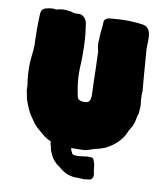

<svg xmlns="http://www.w3.org/2000/svg" viewBox="-105 -908 1033 1187"><g transform="rotate(10 411.5 -314.5)"><path d="M207 -35.6C181.6 -56.6 165 -71.8 156.7 -80.1C148.4 -88.4 140.6 -97.7 134.3 -108.4C129.9 -114.7 125.5 -121.1 121.1 -127C104 -148.9 87.4 -184.6 70.8 -233.4C67.4 -252.4 63.5 -272 59.1 -291C59.1 -291 59.6 -299.3 59.6 -299.3C59.6 -315.4 57.6 -331.1 54.2 -346.2C50.8 -375 48.8 -403.3 48.8 -432.1C48.8 -462.9 51.8 -499.5 57.1 -542C58.1 -553.2 58.6 -564 58.6 -573.7C58.6 -583.5 58.1 -593.3 57.1 -603C56.6 -625 56.2 -651.4 56.2 -681.2C56.2 -711.9 57.1 -742.2 58.6 -772.5C61 -791 70.8 -802.7 87.9 -807.1C104.5 -811.5 119.6 -814 132.8 -814C139.2 -814 145 -813 151.4 -811.5C170.9 -816.9 186 -819.3 196.8 -819.3C209 -819.3 223.6 -818.4 241.2 -815.9C255.9 -810.5 267.6 -808.1 276.4 -808.1C276.4 -808.1 297.4 -809.6 297.4 -809.6C308.6 -809.6 318.8 -805.2 328.1 -795.9C338.9 -785.6 345.2 -772.9 347.7 -758.3C348.6 -749 350.1 -739.7 351.6 -730C358.4 -687.5 361.8 -634.3 361.8 -570.3C361.8 -535.6 361.3 -510.7 359.9 -494.6C359.4 -481.4 358.9 -468.3 358.9 -455.1C358.9 -408.7 365.2 -357.9 377.4 -302.7C381.3 -286.6 396 -278.8 421.9 -278.8C438 -278.8 448.7 -283.2 454.1 -292.5C459 -300.3 461.4 -314 461.4 -333C461.4 -333 459 -390.1 459 -390.1C457.5 -462.4 455.6 -532.2 452.6 -600.1C447.3 -621.1 444.3 -640.6 444.3 -657.7C444.3 -665 444.8 -671.9 445.8 -678.2C445.8 -697.8 447.3 -717.8 449.7 -737.8C452.1 -752 453.6 -769.5 453.6 -791.5C459 -806.6 472.7 -814.9 493.7 -815.4C533.2 -818.8 563.5 -820.8 584 -820.8C622.1 -820.8 659.7 -818.4 696.8 -813C711.9 -810.1 723.6 -803.2 731.4 -792C738.8 -780.8 743.2 -767.6 744.6 -752.9C745.6 -742.7 746.1 -732.4 746.1 -722.2C746.1 -713.9 745.6 -706.1 745.1 -698.7C745.1 -698.7 744.6 -664.6 744.6 -664.6C745.6 -647 747.1 -629.4 749 -611.3C749 -611.3 759.3 -479.5 759.3 -479.5C761.7 -455.6 763.7 -431.6 765.6 -407.7C765.6 -401.9 765.1 -396 764.6 -390.1C764.2 -386.7 764.2 -382.8 764.2 -378.9C764.2 -368.2 766.1 -346.7 769.5 -314.9C769.5 -306.6 768.6 -291.5 766.6 -269.5C762.2 -256.3 758.8 -242.2 756.3 -228C752 -202.6 743.2 -180.7 729 -161.6C725.1 -156.2 722.2 -149.9 719.7 -142.6C700.7 -95.7 663.1 -57.1 606.9 -26.4C600.1 -22.9 587.4 -18.6 568.8 -12.2C560.5 -9.8 552.7 -7.3 544.4 -5.9C532.2 -3.4 520.5 0.5 509.3 4.9C493.2 11.2 476.6 14.6 459.5 14.6C459.5 14.6 392.1 15.6 392.1 15.6C393.6 20 394 24.4 394.5 28.8C397.5 32.2 401.4 39.6 406.2 51.8C414.6 55.2 424.3 57.1 436.5 57.1C443.4 57.1 464.8 54.7 501.5 49.8C510.7 49.8 519.5 50.3 528.3 51.3C535.6 52.2 540.5 59.1 543.9 72.3C543.9 72.3 546.4 80.6 546.4 80.6C549.8 87.9 551.3 95.2 551.3 102.5C551.3 102.5 555.7 137.7 555.7 137.7C558.1 145 559.1 150.9 559.1 155.3C559.1 175.3 549.8 186.5 531.7 188.5C528.3 189 525.4 189 522.9 189.5C520.5 189.9 518.6 189.9 516.6 189.9C513.2 190.4 510.3 190.9 507.3 191.9C488.3 190.9 476.1 190.4 470.7 190.4C465.3 190.4 456.1 189.9 443.4 189.5C405.8 187.5 370.6 170.9 337.4 139.6C328.1 135.3 318.4 127 307.6 114.7C296.4 103 287.6 88.9 281.2 71.8C272.9 57.6 268.6 44.4 268.1 31.7C267.6 28.8 266.6 25.9 265.1 23.4C262.7 18.1 261.2 9.3 260.3 -3.4C241.2 -10.7 223.1 -21.5 207 -35.6Z"/></g></svg>

Font: Kaph
Style: Regular
Weight: 400
Designer: GGBotNet
Foundry: f0n7.com